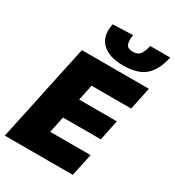

<svg xmlns="http://www.w3.org/2000/svg" viewBox="-222 -1087 1109 1216"><g transform="rotate(30 332.0 -479.0)"><path d="M4 0Q16 -56.5 27.2 -109.2Q38.5 -162 53.5 -231L105 -473.5Q120 -544 132 -599Q143.5 -654 156 -713H646L611.5 -548.5H322Q317 -524 311.5 -497.8Q306 -471.5 299.5 -442L298 -433H573.5L542.5 -283.5H266.5L262 -264Q256.5 -236.5 251.2 -212Q246 -187.5 241 -164.5H536.5L501 0ZM429.5 -759Q325 -759 274.5 -809.5Q238 -846 238 -904.5Q238 -926.5 243 -952L390 -957.5Q386 -938.5 386 -923Q386 -905 391 -891.5Q400 -865 439 -865Q478.5 -865 494.5 -890.5Q510.5 -916 518 -952H664Q643.5 -854 589.8 -806.5Q536 -759 429.5 -759Z"/></g></svg>

Font: Heraclito ExtraBold
Style: Italic
Weight: 800
Italic angle: -12°
Designer: Kostas Bartsokas (font) & Cristiano Sobral (main changes)
Foundry: Kostas Bartsokas (font) & Cristiano Sobral (main changes)
Version: Version 1.00;July 8, 2020;FontCreator 13.0.0.2655 64-bit